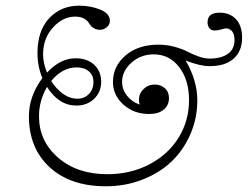

<svg xmlns="http://www.w3.org/2000/svg" viewBox="-20 -611 862 668"><path d="M348.1 37.1Q224.6 37.1 152.6 -29.3Q80.6 -95.7 80.6 -206.5Q80.6 -276.4 127.4 -339.4Q110.4 -380.4 110.4 -425.8Q110.4 -504.4 151.4 -547.9Q192.4 -591.3 255.4 -591.3Q295.4 -591.3 328.9 -577.6Q362.3 -564 362.3 -538.1Q362.3 -524.9 351.3 -516.1Q340.3 -507.3 328.1 -507.3Q303.7 -507.3 290 -529.8Q275.4 -553.2 241.7 -553.2Q198.7 -553.2 164.3 -515.4Q129.9 -477.5 129.9 -421.9Q129.9 -391.1 143.6 -358.4Q189.9 -408.2 242.7 -408.2Q283.7 -408.2 307.9 -385.5Q332 -362.8 332 -326.2Q332 -291 307.6 -267.3Q283.2 -243.7 246.1 -243.7Q184.6 -243.7 143.6 -308.6Q115.7 -260.7 115.7 -206.5Q115.7 -120.1 182.1 -62.5Q248.5 -4.9 353.5 -4.9Q434.1 -4.9 499.5 -39.1Q564.9 -73.2 601.3 -132.1Q637.7 -190.9 637.7 -262.2Q637.7 -333 603.5 -377.4Q569.3 -421.9 514.6 -421.9Q470.2 -421.9 437.5 -393.1Q404.8 -364.3 404.8 -325.7Q404.8 -299.8 421.6 -278.3Q438.5 -256.8 465.8 -247.1Q463.4 -255.9 463.4 -264.2Q463.4 -285.6 479.5 -301.3Q495.6 -316.9 518.1 -316.9Q539.1 -316.9 553.5 -304.2Q567.9 -291.5 567.9 -270Q567.9 -244.6 549.6 -229.5Q531.2 -214.4 498.5 -214.4Q445.8 -214.4 409.4 -247.1Q373 -279.8 373 -325.7Q373 -380.4 416.7 -418Q460.4 -455.6 531.7 -455.6Q561 -455.6 588.1 -448Q615.2 -440.4 632.3 -431.4Q649.4 -422.4 670.2 -414.8Q690.9 -407.2 709.5 -407.2Q749.5 -407.2 772.7 -423.6Q795.9 -439.9 795.9 -471.7Q795.9 -492.2 787.4 -502.2Q778.8 -512.2 766.1 -512.2Q761.2 -512.2 749.5 -508.5Q737.8 -504.9 726.6 -504.9Q714.8 -504.9 708.5 -512.9Q702.1 -521 702.1 -533.7Q702.1 -566.9 744.1 -566.9Q780.3 -566.9 801.3 -543.9Q822.3 -521 822.3 -479.5Q822.3 -433.6 793.2 -407.2Q764.2 -380.9 709.5 -380.9Q675.3 -380.9 626 -400.4Q666.5 -330.6 666.5 -262.2Q666.5 -200.2 642.8 -145Q619.1 -89.8 577.6 -49.8Q536.1 -9.8 476.3 13.7Q416.5 37.1 348.1 37.1ZM249.5 -267.6Q273.4 -267.6 289.3 -283.9Q305.2 -300.3 305.2 -326.2Q305.2 -348.6 289.6 -362.5Q273.9 -376.5 246.6 -376.5Q196.8 -376.5 158.2 -329.1Q175.8 -301.3 199.5 -284.4Q223.1 -267.6 249.5 -267.6Z"/></svg>

Font: Elstob ExtraLight
Style: Italic
Weight: 200
Italic angle: -20°
Designer: Peter S. Baker
Version: Version 1.015